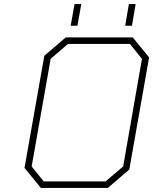

<svg xmlns="http://www.w3.org/2000/svg" viewBox="-20 -920 750 940"><path d="M326 -794 345 -900H378L359 -794ZM593 -794 611 -900H644L626 -794ZM180 0 100 -98 197 -647 302 -737H630L710 -639L613 -90L508 0ZM194 -32H497L583 -105L675 -632L616 -705H313L228 -632L135 -105Z"/></svg>

Font: Tomorrow ExtraLight
Style: Italic
Weight: 275
Italic angle: -10°
Designer: Tony de Marco, Monica Rizzolli
Foundry: Just in Type
Version: Version 2.002